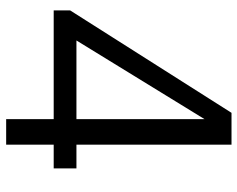

<svg xmlns="http://www.w3.org/2000/svg" viewBox="-96 -694 790 639"><g transform="rotate(90 299.5 -375.0)"><path d="M541 -158.2H461.9V0H377V-158.2H15.1V-212.9L356 -750H461.9V-233.9H541ZM377 -233.9V-660.2L115.2 -233.9Z"/></g></svg>

Font: Oakes Grotesk
Style: Regular
Weight: 400
Designer: Samuel Oakes
Foundry: Samuel Oakes
Version: Version 1.0 | wf-rip DC20170320